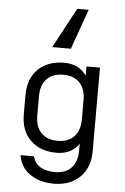

<svg xmlns="http://www.w3.org/2000/svg" viewBox="-65 -926 731 1120"><g transform="rotate(5 300.0 -366.0)"><path d="M293 148Q209 148 152.5 108Q96 68 86 -1H165Q174 39 207.5 59.5Q241 80 293 80Q356 80 390 44Q424 8 424 -59V-97Q379 -33 294 -33Q197 -33 140.5 -88.5Q84 -144 84 -239V-353Q84 -449 140.5 -504.5Q197 -560 294 -560Q379 -560 424 -496V-550H503V-59Q503 35 446 91.5Q389 148 293 148ZM294 -490Q232 -490 197.5 -454.5Q163 -419 163 -353V-240Q163 -174 197.5 -138.5Q232 -103 294 -103Q355 -103 389.5 -138.5Q424 -174 424 -240V-353Q424 -419 389.5 -454.5Q355 -490 294 -490ZM408 -880 324 -645H215L341 -880Z"/></g></svg>

Font: Tiny Light
Style: Regular
Weight: 300
Monospace: yes
Designer: Philipp Nurullin, Konstantin Bulenkov
Foundry: JetBrains
Version: Version 2.251; ttfautohint (v1.8.4.7-5d5b)